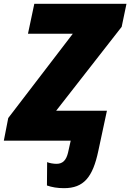

<svg xmlns="http://www.w3.org/2000/svg" viewBox="-65 -734 680 1002"><path d="M269 248C372 248 419 191 448 54L493 -156H228L570 -594L595 -714H114L81 -558H315L-22 -118L-45 0H304L290 63C281 100 264 121 230 121C214 121 191 117 181 112L180 234C206 243 234 248 269 248Z"/></svg>

Font: Noto Sans Black
Style: Italic
Weight: 900
Italic angle: -12°
Designer: Monotype Design Team
Foundry: Monotype Imaging Inc.
Version: Version 2.013